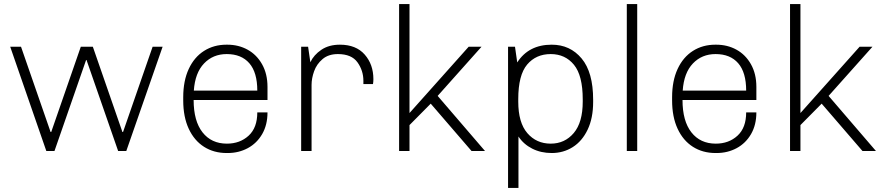

<svg xmlns="http://www.w3.org/2000/svg" viewBox="-20 -740 4334 941"><path d="M228 -93H231L376 -511H435L580 -93H583L728 -511H777L599 0H559L404 -446H402L247 0H207L30 -511H83Z M1291 -314V-250H929Q929 -147 972.5 -91.5Q1016 -36 1092 -36Q1156 -36 1198.5 -75Q1241 -114 1241 -189H1291Q1291 -128 1265 -83Q1239 -38 1194.5 -14Q1150 10 1096 10H1091Q1028 10 980 -20.5Q932 -51 905 -109Q878 -167 878 -248V-263Q878 -344 905 -402Q932 -460 980 -490.5Q1028 -521 1090 -521H1094Q1149 -521 1193.5 -496.5Q1238 -472 1264.5 -425Q1291 -378 1291 -314ZM930 -296H1241Q1241 -385 1202 -430Q1163 -475 1091 -475Q1024 -475 980 -429Q936 -383 930 -296Z M1810 -352Q1810 -339 1808 -328H1761V-344Q1761 -394 1732 -434.5Q1703 -475 1636 -475Q1590 -475 1561 -450.5Q1532 -426 1519.5 -391Q1507 -356 1507 -324V0H1456V-511H1490L1501 -435Q1518 -471 1555 -496Q1592 -521 1646 -521Q1725 -521 1767.5 -472.5Q1810 -424 1810 -352Z M1987 -186 2277 -511H2340L2125 -270L2357 0H2291L2091 -232L1987 -127V0H1936V-720H1987Z M2887 -251V-240Q2887 -161 2860 -104.5Q2833 -48 2787 -19Q2741 10 2684 10Q2631 10 2588.5 -11.5Q2546 -33 2521 -71V181H2470V-511H2504L2515 -434Q2571 -521 2684 -521Q2774 -521 2830.5 -453.5Q2887 -386 2887 -251ZM2520 -254V-242Q2520 -139 2564.5 -87.5Q2609 -36 2679 -36Q2748 -36 2792 -88Q2836 -140 2836 -242V-253Q2836 -370 2793 -422.5Q2750 -475 2679 -475Q2607 -475 2563.5 -423.5Q2520 -372 2520 -254Z M3103 -720V0H3052V-720Z M3687 -314V-250H3325Q3325 -147 3368.5 -91.5Q3412 -36 3488 -36Q3552 -36 3594.5 -75Q3637 -114 3637 -189H3687Q3687 -128 3661 -83Q3635 -38 3590.5 -14Q3546 10 3492 10H3487Q3424 10 3376 -20.5Q3328 -51 3301 -109Q3274 -167 3274 -248V-263Q3274 -344 3301 -402Q3328 -460 3376 -490.5Q3424 -521 3486 -521H3490Q3545 -521 3589.5 -496.5Q3634 -472 3660.5 -425Q3687 -378 3687 -314ZM3326 -296H3637Q3637 -385 3598 -430Q3559 -475 3487 -475Q3420 -475 3376 -429Q3332 -383 3326 -296Z M3903 -186 4193 -511H4256L4041 -270L4273 0H4207L4007 -232L3903 -127V0H3852V-720H3903Z"/></svg>

Font: Chivo Thin
Style: Regular
Weight: 100
Designer: Hector Gatti
Foundry: Omnibus-Type
Version: Version 1.007